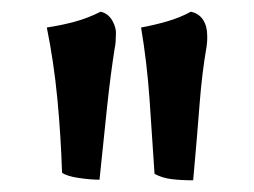

<svg xmlns="http://www.w3.org/2000/svg" viewBox="-20 -736 434 328"><path d="M152 -716Q165 -713 172 -700.5Q179 -688 178 -677Q178 -671 177.5 -664.5Q177 -658 176 -654Q169 -610 163 -554Q157 -498 150 -429Q135 -429 114.5 -432Q94 -435 86 -441Q84 -504 78 -567Q72 -630 60 -689Q86 -693 108 -699Q130 -705 152 -716ZM306 -716Q320 -713 327 -702Q334 -691 334 -675Q334 -673 334 -669Q334 -665 333 -657Q325 -611 321 -558.5Q317 -506 310 -428Q289 -428 273 -430Q257 -432 244 -439Q240 -502 235.5 -566Q231 -630 221 -689Q243 -693 265.5 -699.5Q288 -706 306 -716Z"/></svg>

Font: Vollkorn ExtraBold
Style: Regular
Weight: 800
Designer: Friedrich Althausen
Foundry: Friedrich Althausen
Version: Version 5.000; ttfautohint (v1.8.3)